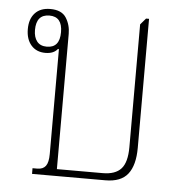

<svg xmlns="http://www.w3.org/2000/svg" viewBox="-45 -595 609 639"><g transform="rotate(5 260.0 -276.0)"><path d="M85 0V-19H101Q120 -19 129 -31Q138 -43 138 -71V-421L135 -422Q122 -405 94 -405Q64 -405 46.5 -425Q29 -445 29 -479Q29 -513 47 -532.5Q65 -552 98 -552Q136 -552 151 -528.5Q166 -505 166 -475V-23H319Q361 -23 380.5 -44.5Q400 -66 400 -117V-527L418 -548H428V-117Q428 -59 405 -29.5Q382 0 330 0ZM97 -426Q140 -426 140 -478Q140 -530 97 -530Q53 -530 53 -478Q53 -454 64 -440Q75 -426 97 -426Z"/></g></svg>

Font: Noto Serif Thai Condensed Thin
Style: Regular
Weight: 100
Width: 3
Designer: Monotype Design Team
Foundry: Monotype Imaging Inc.
Version: Version 2.001; ttfautohint (v1.8.4.7-5d5b)